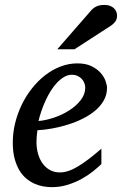

<svg xmlns="http://www.w3.org/2000/svg" viewBox="-20 -752 498 784"><path d="M328.1 -394Q328.1 -403.8 324.2 -413.3Q320.3 -422.9 313.5 -430.2Q306.6 -437.5 296.4 -442.1Q286.1 -446.8 273.9 -446.8Q257.3 -446.8 242.2 -438Q227.1 -429.2 213.1 -414.6Q199.2 -399.9 187.3 -380.9Q175.3 -361.8 165.8 -340.8Q156.2 -319.8 148.9 -298.3Q141.6 -276.9 137.2 -257.8Q168.9 -260.7 202.9 -272.5Q236.8 -284.2 264.6 -302.5Q292.5 -320.8 310.3 -344.2Q328.1 -367.7 328.1 -394ZM417 -393.1Q417 -365.7 404.3 -342.8Q391.6 -319.8 369.9 -301.3Q348.1 -282.7 319.6 -268.3Q291 -253.9 259.5 -243.9Q228 -233.9 195.3 -227.8Q162.6 -221.7 132.8 -220.2Q131.3 -210.4 130.1 -196.8Q128.9 -183.1 128.9 -173.8Q128.9 -146.5 135.5 -123.5Q142.1 -100.6 154.5 -83.7Q167 -66.9 184.6 -57.4Q202.1 -47.9 224.1 -47.9Q257.8 -47.9 298.3 -72.3Q338.9 -96.7 394 -145V-82Q379.9 -68.4 359.4 -52Q338.9 -35.6 312.7 -21.2Q286.6 -6.8 255.9 2.7Q225.1 12.2 190.9 12.2Q175.8 12.2 158 9.3Q140.1 6.3 122.6 -1.2Q105 -8.8 88.6 -22Q72.3 -35.2 59.8 -55.4Q47.4 -75.7 39.8 -103.8Q32.2 -131.8 32.2 -169.9Q32.2 -209.5 41.7 -248.8Q51.3 -288.1 68.6 -324Q85.9 -359.9 110.4 -390.9Q134.8 -421.9 164.1 -444.6Q193.4 -467.3 226.8 -480.2Q260.3 -493.2 295.9 -493.2Q330.6 -493.2 353.8 -481.7Q377 -470.2 391.1 -454.1Q405.3 -438 411.1 -420.9Q417 -403.8 417 -393.1ZM458 -689Q458 -674.8 451.7 -665.3Q445.3 -655.8 434.1 -647.9L284.2 -550.8H213.9L350.1 -707Q355 -712.9 360.4 -717.3Q365.7 -721.7 372.3 -725.1Q378.9 -728.5 387.5 -730.2Q396 -731.9 407.2 -731.9Q420.4 -731.9 429.9 -728Q439.5 -724.1 445.6 -718Q451.7 -711.9 454.8 -704.1Q458 -696.3 458 -689Z"/></svg>

Font: Charis SIL Am
Style: Italic
Weight: 400
Italic angle: -11°
Foundry: SIL International
Version: Version 5.000